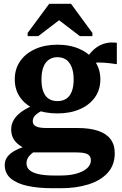

<svg xmlns="http://www.w3.org/2000/svg" viewBox="-20 -757 642 1014"><path d="M597 -418Q558 -424 527.5 -426Q497 -428 475 -425Q453 -422 438 -411L421 -420Q436 -450 454 -472.5Q472 -495 494 -509.5Q516 -524 541.5 -529.5Q567 -535 597 -531ZM283 -158Q216 -158 165.5 -180Q115 -202 86.5 -242.5Q58 -283 58 -338Q58 -393 86.5 -434Q115 -475 166 -498Q217 -521 283 -521Q350 -521 401 -498Q452 -475 481 -434Q510 -393 510 -338Q510 -283 481 -242.5Q452 -202 401 -180Q350 -158 283 -158ZM283 -223Q310 -223 329 -235Q348 -247 358.5 -272.5Q369 -298 369 -337Q369 -376 358.5 -402.5Q348 -429 329 -442Q310 -455 283 -455Q258 -455 238.5 -442Q219 -429 209 -402.5Q199 -376 199 -337Q199 -298 209 -272.5Q219 -247 238 -235Q257 -223 283 -223ZM255 237Q183 237 126.5 225Q70 213 37.5 186Q5 159 5 114Q5 90 19.5 70.5Q34 51 64.5 35.5Q95 20 144 6L182 34Q160 43 146.5 54.5Q133 66 126.5 78.5Q120 91 120 106Q120 127 135.5 141Q151 155 183.5 162.5Q216 170 268 170H299Q349 170 385 159.5Q421 149 440.5 131Q460 113 460 90Q460 68 443.5 58Q427 48 383 48H137L133 38Q100 23 79 7Q58 -9 48.5 -29Q39 -49 39 -74Q39 -102 54 -126Q69 -150 98 -170Q127 -190 171 -206L220 -180Q199 -172 183.5 -162Q168 -152 160.5 -141Q153 -130 153 -117Q153 -98 170.5 -89.5Q188 -81 224 -81H389Q453 -81 497 -66.5Q541 -52 563.5 -22.5Q586 7 586 52Q586 115 548.5 156Q511 197 446.5 217Q382 237 303 237ZM355 -737H240L126 -583V-566H182L327 -677H257L402 -566H468V-583Z"/></svg>

Font: Roboto Serif 28pt SemiBold
Style: Regular
Weight: 600
Designer: Greg Gazdowicz
Foundry: Commercial Type
Version: Version 1.008